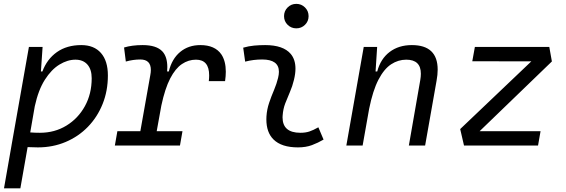

<svg xmlns="http://www.w3.org/2000/svg" viewBox="-20 -764 2970 1008"><path d="M86.9 224.6H1L40.5 -0.5V-1L131.8 -517.6H203.6L194.8 -388.7H202.6Q226.6 -453.6 278.8 -490.5Q331.1 -527.3 406.7 -527.3Q473.6 -527.3 510 -485.8Q546.4 -444.3 546.4 -367.7Q546.4 -287.1 518.8 -218.3Q491.2 -149.4 441.4 -98.1Q391.6 -46.9 324.5 -18.6Q257.3 9.8 178.7 9.8Q152.3 9.8 125 8.3ZM138.7 -68.8Q162.1 -66.9 189.5 -66.9Q267.1 -66.9 328.6 -104.5Q390.1 -142.1 425.8 -206.8Q461.4 -271.5 461.4 -353Q461.4 -399.4 439 -425Q416.5 -450.7 376 -450.7Q334.5 -450.7 292.2 -425Q250 -399.4 215.6 -345.5Q181.2 -291.5 162.6 -206.1Z M583 0 596.2 -75.2H716.8L769 -369.1Q772 -384.3 772 -396.5Q772 -451.7 716.8 -451.7Q679.2 -451.7 640.6 -440.9L631.3 -514.6Q672.9 -527.3 729 -527.3Q801.3 -527.3 832.5 -494.1Q858.4 -466.3 858.4 -411.6Q858.4 -400.9 857.4 -388.7H866.2Q882.3 -455.1 925.8 -491.2Q969.2 -527.3 1031.7 -527.3Q1108.4 -527.3 1142.1 -478.5Q1165.5 -443.4 1165.5 -387.7Q1165.5 -364.7 1161.6 -337.9H1076.2Q1078.1 -354 1078.1 -368.2Q1078.1 -450.7 1008.8 -450.7Q969.2 -450.7 935.1 -427.7Q900.9 -404.8 873.5 -352.1Q846.2 -299.3 827.1 -210L802.7 -75.2H938L924.8 0Z M1651.4 -95.7 1678.7 -31.2Q1649.9 -14.2 1617.9 -2.2Q1585.9 9.8 1544.4 9.8Q1458 9.8 1416 -31.7Q1378.4 -68.8 1378.4 -137.2Q1378.4 -145 1378.9 -153.3Q1381.3 -189.9 1393.1 -224.6Q1404.8 -259.3 1418.9 -292Q1432.6 -324.7 1439.9 -355Q1444.3 -373 1444.3 -387.2Q1444.3 -451.7 1356.4 -451.7Q1310.1 -451.7 1267.1 -440.4L1256.8 -513.7Q1285.6 -522 1314.5 -524.7Q1343.3 -527.3 1372.1 -527.3Q1466.8 -527.3 1506.3 -481Q1531.2 -451.2 1531.2 -403.8Q1531.2 -377.4 1523.4 -345.2Q1515.1 -310.5 1502 -280.8Q1488.8 -250.5 1477.5 -221.2Q1466.3 -191.9 1463.9 -157.7Q1463.4 -152.8 1463.4 -147.9Q1463.4 -66.9 1557.1 -66.9Q1583.5 -66.9 1603.8 -73.5Q1624 -80.1 1651.4 -95.7ZM1535.6 -615.2Q1508.8 -615.2 1490 -633.8Q1471.2 -652.3 1471.2 -679.2Q1471.2 -706.1 1490 -724.9Q1508.8 -743.7 1535.6 -743.7Q1562.5 -743.7 1581.3 -724.9Q1600.1 -706.1 1600.1 -679.2Q1600.1 -652.3 1581.3 -633.8Q1562.5 -615.2 1535.6 -615.2Z M1798.3 0 1889.6 -517.6H1960L1951.7 -388.7H1960.4Q1978 -455.1 2025.6 -491.2Q2073.2 -527.3 2142.1 -527.3Q2277.8 -527.3 2277.8 -398.4Q2277.8 -372.1 2272 -340.3L2211.9 0H2126.5L2186.5 -344.2Q2189.5 -361.8 2189.5 -377Q2189.5 -450.7 2112.8 -450.7Q2070.3 -450.7 2033.2 -426.3Q1996.1 -401.9 1966.8 -345.5Q1937.5 -289.1 1918 -192.9L1883.8 0Z M2877.4 -441.4 2498 -75.2H2817.9L2804.7 0H2416L2396 -86.4L2769.5 -441.9L2459.5 -442.4L2473.1 -517.6H2863.8Z"/></svg>

Font: CaskaydiaCove NFP SemiLight
Style: Italic
Weight: 350
Italic angle: -10°
Designer: Aaron Bell
Foundry: Saja Typeworks
Version: Version 2111.001; VTT 6.35;Nerd Fonts 3.1.1